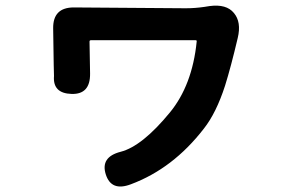

<svg xmlns="http://www.w3.org/2000/svg" viewBox="-20 -583 1040 697"><path d="M455 86Q384 113 364 50Q344 -13 418 -32Q496 -52 597 -175Q678 -274 694 -432Q695 -437 690 -437H310Q305 -437 305 -432L307 -316Q308 -240 240 -242Q171 -244 176 -307Q176 -312 175 -348L173 -480Q172 -556 248 -556L654 -553Q688 -553 722 -558L741 -561Q802 -569 829 -536Q857 -503 843 -445Q818 -339 797 -272Q765 -173 720 -116Q608 29 455 86Z"/></svg>

Font: Resource Han Rounded KR
Style: Bold
Weight: 700
Designer: Cyano Hao (round all glyphs); Ryoko NISHIZUKA 西塚涼子 (kana, bopomofo & ideographs); Paul D. Hunt (Latin, Greek & Cyrillic)
Foundry: Cyano Hao
Version: 0.990